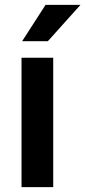

<svg xmlns="http://www.w3.org/2000/svg" viewBox="-20 -764 349 784"><path d="M197.3 -528.3V0H67.9V-528.3ZM70.3 -595.7 166 -744.1H308.6L175.3 -595.7Z"/></svg>

Font: Vazirmatn UI FD SemiBold
Style: Regular
Weight: 600
Designer: Saber Rastikerdar
Foundry: Saber Rastikerdar
Version: Version 33.003